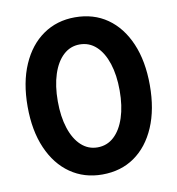

<svg xmlns="http://www.w3.org/2000/svg" viewBox="-81 -785 805 871"><g transform="rotate(-10 321.5 -350.0)"><path d="M40 -350Q40 -461 75.5 -542.5Q111 -624 174.5 -668Q238 -712 321 -712Q407 -712 470 -668Q533 -624 568 -542.5Q603 -461 603 -350Q603 -239 568 -157.5Q533 -76 470 -32Q407 12 321 12Q238 12 174.5 -32Q111 -76 75.5 -157.5Q40 -239 40 -350ZM179 -350Q179 -279 196.5 -225.5Q214 -172 246 -142.5Q278 -113 321 -113Q365 -113 397 -142.5Q429 -172 446.5 -225.5Q464 -279 464 -350Q464 -421 446.5 -474.5Q429 -528 397 -557.5Q365 -587 321 -587Q278 -587 246 -557.5Q214 -528 196.5 -474.5Q179 -421 179 -350Z"/></g></svg>

Font: Von Semi
Style: Regular
Weight: 600
Version: Version 4.000; ttfautohint (v1.8.4.7-5d5b)